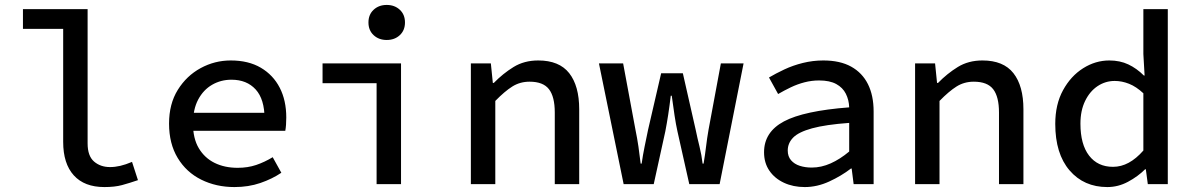

<svg xmlns="http://www.w3.org/2000/svg" viewBox="-20 -746 4840 778"><path d="M403 12Q322 12 279 -35.5Q236 -83 236 -171V-629H73V-709H335V-165Q335 -114 361 -91.5Q387 -69 426 -69Q446 -69 467.5 -74Q489 -79 515 -90L539 -16Q504 -4 474.5 4Q445 12 403 12Z M930 12Q856 12 795.5 -18Q735 -48 700 -106Q665 -164 665 -245Q665 -325 700.5 -382Q736 -439 793 -470Q850 -501 915 -501Q987 -501 1037 -471.5Q1087 -442 1113.5 -390.5Q1140 -339 1140 -270Q1140 -255 1139 -240.5Q1138 -226 1136 -216H734V-289H1074L1052 -265Q1052 -344 1016 -383.5Q980 -423 918 -423Q875 -423 839.5 -402.5Q804 -382 783 -342.5Q762 -303 762 -245Q762 -185 785.5 -145.5Q809 -106 849.5 -86Q890 -66 943 -66Q984 -66 1018 -77.5Q1052 -89 1085 -109L1120 -46Q1083 -21 1035 -4.5Q987 12 930 12Z M1506 0V-409H1287V-489H1605V0ZM1547 -584Q1515 -584 1494 -603.5Q1473 -623 1473 -655Q1473 -687 1494 -706.5Q1515 -726 1547 -726Q1579 -726 1600 -706.5Q1621 -687 1621 -655Q1621 -623 1600 -603.5Q1579 -584 1547 -584Z M1888 0V-489H1969L1977 -410H1981Q2018 -448 2061 -474.5Q2104 -501 2161 -501Q2246 -501 2286.5 -449.5Q2327 -398 2327 -303V0H2228V-290Q2228 -354 2204.5 -384.5Q2181 -415 2126 -415Q2087 -415 2056 -395.5Q2025 -376 1987 -337V0Z M2507 0 2407 -489H2505L2555 -220Q2562 -186 2567 -152Q2572 -118 2576 -83H2580Q2585 -118 2592 -152Q2599 -186 2606 -220L2659 -449H2747L2799 -220Q2806 -186 2814.5 -152Q2823 -118 2827 -83H2831Q2837 -118 2841 -152Q2845 -186 2851 -220L2901 -489H2993L2896 0H2773L2725 -214Q2719 -241 2713.5 -277Q2708 -313 2702 -358H2698Q2693 -316 2687.5 -280.5Q2682 -245 2676 -214L2629 0Z M3241 12Q3194 12 3156.5 -5.5Q3119 -23 3097.5 -54.5Q3076 -86 3076 -129Q3076 -211 3156.5 -254Q3237 -297 3421 -311Q3420 -341 3407.5 -366Q3395 -391 3368.5 -405.5Q3342 -420 3299 -420Q3269 -420 3240 -412.5Q3211 -405 3184 -392Q3157 -379 3133 -365L3096 -432Q3123 -448 3158 -464.5Q3193 -481 3233.5 -491Q3274 -501 3316 -501Q3384 -501 3429 -476Q3474 -451 3497 -405Q3520 -359 3520 -294V0H3439L3431 -63H3428Q3389 -33 3340 -10.5Q3291 12 3241 12ZM3269 -67Q3308 -67 3346 -84Q3384 -101 3421 -132V-248Q3325 -241 3270.5 -226Q3216 -211 3194 -188.5Q3172 -166 3172 -136Q3172 -112 3185.5 -96.5Q3199 -81 3221 -74Q3243 -67 3269 -67Z M3688 0V-489H3769L3777 -410H3781Q3818 -448 3861 -474.5Q3904 -501 3961 -501Q4046 -501 4086.5 -449.5Q4127 -398 4127 -303V0H4028V-290Q4028 -354 4004.5 -384.5Q3981 -415 3926 -415Q3887 -415 3856 -395.5Q3825 -376 3787 -337V0Z M4467 12Q4372 12 4314 -55.5Q4256 -123 4256 -244Q4256 -323 4287.5 -380.5Q4319 -438 4369 -469.5Q4419 -501 4475 -501Q4518 -501 4552 -485Q4586 -469 4615 -440H4618L4613 -527V-709H4712V0H4631L4623 -60H4620Q4591 -31 4551 -9.5Q4511 12 4467 12ZM4490 -70Q4523 -70 4553.5 -86.5Q4584 -103 4613 -136V-368Q4584 -395 4555 -406.5Q4526 -418 4497 -418Q4459 -418 4427.5 -397Q4396 -376 4377 -337Q4358 -298 4358 -245Q4358 -161 4393 -115.5Q4428 -70 4490 -70Z"/></svg>

Font: Source Code Pro ExtraLight Medium
Style: Regular
Weight: 500
Monospace: yes
Version: Version 1.018;hotconv 1.0.116;makeotfexe 2.5.65601